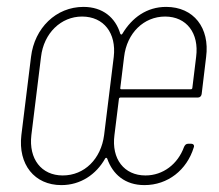

<svg xmlns="http://www.w3.org/2000/svg" viewBox="-20 -529 634 557"><path d="M565 -256 578 -364C589 -448 542 -509 462 -509C406 -509 363 -478 335 -431C333 -428 331 -428 329 -431C315 -478 278 -509 222 -509C143 -509 80 -448 70 -364L42 -137C32 -52 80 8 158 8C214 8 259 -23 285 -69C287 -72 289 -72 291 -69C307 -23 343 8 399 8C467 8 522 -36 542 -101C545 -108 540 -112 535 -112H526C520 -112 517 -109 514 -103C496 -53 453 -20 402 -20C340 -20 303 -68 312 -137L325 -242C325 -244 327 -246 329 -246H554C560 -246 564 -250 565 -256ZM310 -364 282 -137C273 -68 225 -20 162 -20C100 -20 63 -68 71 -137L99 -364C107 -433 157 -481 218 -481C281 -481 318 -433 310 -364ZM459 -481C521 -481 558 -433 549 -364L538 -274C538 -272 536 -270 534 -270H332C330 -270 328 -272 329 -274L340 -364C348 -433 397 -481 459 -481Z"/></svg>

Font: Barlow Condensed Thin
Style: Italic
Weight: 250
Width: 3
Italic angle: -7°
Designer: Jeremy Tribby
Foundry: Tribby Type
Version: Version 1.422;hotconv 1.0.109;makeotfexe 2.5.65596